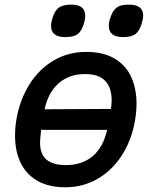

<svg xmlns="http://www.w3.org/2000/svg" viewBox="-20 -778 640 810"><path d="M43.5 -205.5Q43.5 -244.5 50.5 -281Q65 -359.5 104.8 -422.8Q144.5 -486 205.8 -522.5Q267 -559 343.5 -559Q417 -559 464.5 -530.2Q512 -501.5 534 -452.2Q556 -403 556 -340.5Q556 -305.5 549 -266.5Q534.5 -185 493.5 -121.8Q452.5 -58.5 391.2 -23.2Q330 12 256 12Q184 12 136.5 -16Q89 -44 66.2 -92.8Q43.5 -141.5 43.5 -205.5ZM432 -230H153.5L150 -195.5Q149 -182.5 149 -176.5Q149 -127.5 176.2 -104.5Q203.5 -81.5 258.5 -81.5Q326.5 -81.5 371 -119.2Q415.5 -157 432 -230ZM451 -356Q451 -408 423.8 -436.8Q396.5 -465.5 340.5 -465.5H336Q273 -465.5 228.5 -427.5Q184 -389.5 168 -317L448 -318.5Q451 -338 451 -356ZM195.5 -668Q195.5 -684 202 -703.5Q212 -735.5 230 -747Q248 -758.5 281 -758.5Q339.5 -758.5 339.5 -711.5Q339.5 -695 333 -675.5Q322.5 -644 305.8 -632.8Q289 -621.5 255.5 -621.5Q195.5 -621.5 195.5 -668ZM439 -669Q439 -684 445.5 -703Q453 -725.5 463 -737.2Q473 -749 487.5 -753.8Q502 -758.5 525 -758.5Q553.5 -758.5 568.8 -747Q584 -735.5 584 -712Q584 -698 577 -676Q566.5 -644.5 549.8 -633Q533 -621.5 499 -621.5Q469.5 -621.5 454.2 -633.5Q439 -645.5 439 -669Z"/></svg>

Font: JuliaMono Medium
Style: Italic
Weight: 500
Italic angle: -9°
Monospace: yes
Designer: cormullion
Foundry: corm
Version: Version 0.054; ttfautohint (v1.8.4)